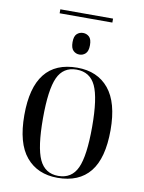

<svg xmlns="http://www.w3.org/2000/svg" viewBox="-91 -880 717 954"><g transform="rotate(10 267.5 -403.5)"><path d="M135 -797V-817H401V-797ZM267 -612Q249 -612 236 -624.5Q223 -637 223 -667Q223 -697 236 -709Q249 -721 267 -721Q285 -721 298 -709Q311 -697 311 -667Q311 -637 298 -624.5Q285 -612 267 -612ZM266 10Q165 10 107.5 -58.5Q50 -127 50 -269Q50 -546 269 -546Q371 -546 428 -477Q485 -408 485 -269Q485 -127 429.5 -58.5Q374 10 266 10ZM268 0Q336 0 364 -61.5Q392 -123 392 -269Q392 -414 363.5 -475Q335 -536 267 -536Q200 -536 172 -475Q144 -414 144 -269Q144 -123 172.5 -61.5Q201 0 268 0Z"/></g></svg>

Font: Noto Serif Display SemiCondensed
Style: Regular
Weight: 400
Width: 4
Designer: Monotype Design Team
Foundry: Monotype Imaging Inc.
Version: Version 2.009